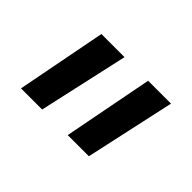

<svg xmlns="http://www.w3.org/2000/svg" viewBox="-63 -896 552 552"><g transform="rotate(45 213.0 -620.0)"><path d="M131 -483H45L98 -757H192ZM321 -483H235L288 -757H381Z"/></g></svg>

Font: 42dot Sans Light Medium
Style: Regular
Weight: 500
Version: Version 1.000